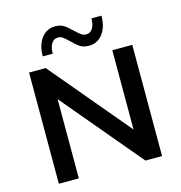

<svg xmlns="http://www.w3.org/2000/svg" viewBox="-126 -1001 1052 1114"><g transform="rotate(-15 400.0 -444.0)"><path d="M710 -668V0H610L210 -476V0H90V-668H190L590 -192V-668ZM466 -728Q435 -728 413.5 -742Q392 -756 367 -782Q345 -803 332.5 -812Q320 -821 304 -821Q279 -821 265 -798.5Q251 -776 251 -738H191Q191 -806 222.5 -847Q254 -888 306 -888Q336 -888 357 -874.5Q378 -861 404 -835Q425 -815 438.5 -805.5Q452 -796 469 -796Q493 -796 507 -818Q521 -840 521 -878H581Q581 -810 549.5 -769Q518 -728 466 -728Z"/></g></svg>

Font: Madhuban Medium
Style: Regular
Weight: 500
Designer: jaikishan Patel
Foundry: MagicType
Version: Version 1.000